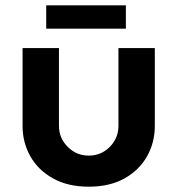

<svg xmlns="http://www.w3.org/2000/svg" viewBox="-20 -691 668 723"><path d="M314 12Q236 12 180 -19Q124 -50 94.5 -102Q65 -154 65 -217V-510H202V-217Q202 -171 235 -138Q268 -105 314 -105Q361 -105 393.5 -138Q426 -171 426 -217V-510H563V-217Q563 -154 533.5 -102Q504 -50 448.5 -19Q393 12 314 12ZM154 -583V-671H454V-583Z"/></svg>

Font: MuseoModerno SemiBold
Style: Regular
Weight: 600
Designer: Pablo Cosgaya, Héctor Gatti, Marcela Romero, and the Authors of The MuseoModerno Project.
Foundry: Omnibus-Type Team
Version: Version 1.001